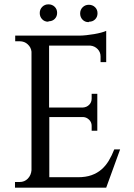

<svg xmlns="http://www.w3.org/2000/svg" viewBox="-20 -862 617 884"><path d="M202 -762Q185 -762 174 -773.5Q163 -785 163 -802Q163 -819 174.5 -830.5Q186 -842 203 -842Q220 -842 231.5 -831Q243 -820 243 -803Q243 -786 232 -775Q221 -764 204 -764ZM388 -760Q371 -760 360 -771.5Q349 -783 349 -800Q349 -817 360.5 -828.5Q372 -840 389 -840Q406 -840 417.5 -829Q429 -818 429 -801Q429 -784 418 -773Q407 -762 390 -762ZM469 2H49V-24H70Q93 -24 108 -39.5Q123 -55 125 -78V-624Q123 -644 107.5 -658Q92 -672 71 -672H50V-698H344Q359 -698 377.5 -700Q396 -702 413.5 -705Q431 -708 446 -712Q461 -716 469 -720V-576H443V-602Q443 -622 429.5 -636Q416 -650 396 -652H206V-367H362Q379 -368 390.5 -379.5Q402 -391 402 -408V-430H428V-260H402V-283Q402 -299 390.5 -310.5Q379 -322 364 -323H207V-46H338Q375 -46 401.5 -55.5Q428 -65 447.5 -82Q467 -99 481 -122.5Q495 -146 506 -174H533Z"/></svg>

Font: Constantine
Style: Regular
Weight: 400
Designer: Dukom Design
Version: Version 1.001;PS 001.001;hotconv 1.0.56;makeotf.lib2.0.21325